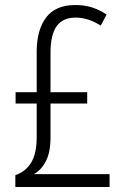

<svg xmlns="http://www.w3.org/2000/svg" viewBox="-20 -744 497 764"><path d="M280 -724Q317 -724 347.5 -714Q378 -704 404 -686L381 -642Q331 -674 281 -674Q230 -674 205.5 -640Q181 -606 181 -533V-377H327V-332H181V-197Q181 -139 163 -103.5Q145 -68 115 -51H416V0H41V-47Q82 -61 104 -97Q126 -133 126 -198V-332H42V-377H126V-537Q126 -625 163.5 -674.5Q201 -724 280 -724Z"/></svg>

Font: Noto Sans Gurmukhi Condensed Light
Style: Regular
Weight: 300
Width: 3
Designer: Jelle Bosma - Monotype Design Team
Foundry: Monotype Imaging Inc.
Version: Version 2.004; ttfautohint (v1.8.4.7-5d5b)